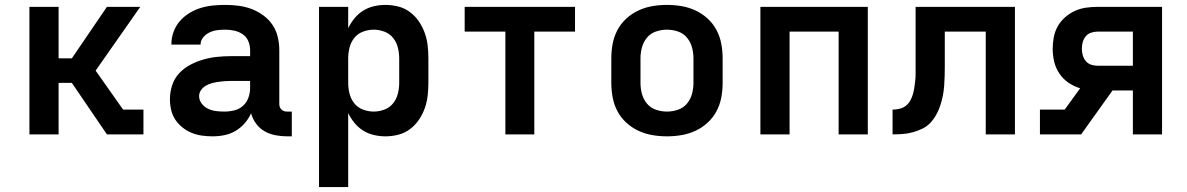

<svg xmlns="http://www.w3.org/2000/svg" viewBox="-20 -548 4840 783"><path d="M100 0V-520H219V-310H273L416 -520H552L370 -260L482 -101H565V0H416L273 -210H219V0Z M847 8Q825 8 803.5 5Q782 2 762 -6Q742 -14 724.5 -28Q707 -42 695 -60Q683 -78 678 -99.5Q673 -121 673 -143Q673 -172 682 -200Q691 -228 710.5 -249Q730 -270 755.5 -283.5Q781 -297 808.5 -305Q836 -313 864.5 -316Q893 -319 922 -319H1000V-344Q1000 -363 992.5 -380.5Q985 -398 969.5 -408.5Q954 -419 935.5 -423Q917 -427 899 -427Q882 -427 866 -425Q850 -423 835 -416Q820 -409 809 -396Q798 -383 798 -367V-366H679V-369Q679 -394 688 -418.5Q697 -443 713.5 -462Q730 -481 752 -494.5Q774 -508 798.5 -515.5Q823 -523 848 -525.5Q873 -528 899 -528Q926 -528 953 -524.5Q980 -521 1005.5 -511.5Q1031 -502 1053.5 -485.5Q1076 -469 1091 -447Q1106 -425 1112.5 -398Q1119 -371 1119 -344V-124Q1119 -118 1121 -112Q1123 -106 1127.5 -101.5Q1132 -97 1138 -95Q1144 -93 1150 -93H1170V8H1150Q1127 8 1103.5 3.5Q1080 -1 1059.5 -12.5Q1039 -24 1024.5 -43.5Q1010 -63 1004 -86Q994 -64 978 -45.5Q962 -27 941 -14.5Q920 -2 896 3Q872 8 847 8ZM895 -93Q916 -93 936 -98Q956 -103 971 -116.5Q986 -130 993 -149.5Q1000 -169 1000 -189V-218H922Q909 -218 895.5 -217Q882 -216 869 -214Q856 -212 843 -208.5Q830 -205 818.5 -198Q807 -191 799.5 -180Q792 -169 792 -156Q792 -139 803 -125Q814 -111 829.5 -104Q845 -97 861.5 -95Q878 -93 895 -93Z M1281 215V-520H1400V-433Q1410 -454 1425.5 -473Q1441 -492 1461 -504.5Q1481 -517 1504.5 -522.5Q1528 -528 1552 -528Q1578 -528 1604 -521.5Q1630 -515 1651.5 -499Q1673 -483 1688 -461Q1703 -439 1712 -414Q1721 -389 1724 -362.5Q1727 -336 1727 -310V-210Q1727 -184 1724 -157.5Q1721 -131 1712 -106Q1703 -81 1688 -59Q1673 -37 1651.5 -21Q1630 -5 1604 1.5Q1578 8 1552 8Q1528 8 1504.5 2.5Q1481 -3 1461 -15.5Q1441 -28 1425.5 -47Q1410 -66 1400 -87V215ZM1504 -93Q1526 -93 1547.5 -101Q1569 -109 1583 -126.5Q1597 -144 1602.5 -166Q1608 -188 1608 -210V-310Q1608 -332 1602.5 -354Q1597 -376 1583 -393.5Q1569 -411 1547.5 -419Q1526 -427 1504 -427Q1482 -427 1460.5 -419Q1439 -411 1425 -393.5Q1411 -376 1405.5 -354Q1400 -332 1400 -310V-210Q1400 -188 1405.5 -166Q1411 -144 1425 -126.5Q1439 -109 1460.5 -101Q1482 -93 1504 -93Z M2041 0V-419H1875V-520H2325V-419H2159V0Z M2700 8Q2670 8 2640.5 3Q2611 -2 2584 -14.5Q2557 -27 2534.5 -47.5Q2512 -68 2498 -94.5Q2484 -121 2478.5 -150.5Q2473 -180 2473 -210V-310Q2473 -340 2478.5 -369.5Q2484 -399 2498 -425.5Q2512 -452 2534.5 -472.5Q2557 -493 2584 -505.5Q2611 -518 2640.5 -523Q2670 -528 2700 -528Q2730 -528 2759.5 -523Q2789 -518 2816 -505.5Q2843 -493 2865.5 -472.5Q2888 -452 2902 -425.5Q2916 -399 2921.5 -369.5Q2927 -340 2927 -310V-210Q2927 -180 2921.5 -150.5Q2916 -121 2902 -94.5Q2888 -68 2865.5 -47.5Q2843 -27 2816 -14.5Q2789 -2 2759.5 3Q2730 8 2700 8ZM2700 -93Q2723 -93 2745 -100.5Q2767 -108 2781.5 -125.5Q2796 -143 2802 -165Q2808 -187 2808 -210V-310Q2808 -333 2802 -355Q2796 -377 2781.5 -394.5Q2767 -412 2745 -419.5Q2723 -427 2700 -427Q2677 -427 2655 -419.5Q2633 -412 2618.5 -394.5Q2604 -377 2598 -355Q2592 -333 2592 -310V-210Q2592 -187 2598 -165Q2604 -143 2618.5 -125.5Q2633 -108 2655 -100.5Q2677 -93 2700 -93Z M3081 0V-520H3519V0H3400V-419H3200V0Z M3620 0V-101Q3635 -101 3649 -104.5Q3663 -108 3674 -116.5Q3685 -125 3692 -137.5Q3699 -150 3703 -164Q3707 -178 3709 -192Q3711 -206 3712.5 -220Q3714 -234 3714 -248.5Q3714 -263 3714 -277V-520H4119V0H4000V-419H3833V-281Q3833 -260 3832.5 -239.5Q3832 -219 3830.5 -198.5Q3829 -178 3825 -157.5Q3821 -137 3814.5 -117.5Q3808 -98 3798 -80Q3788 -62 3774 -47Q3760 -32 3741 -23Q3722 -14 3702 -8.5Q3682 -3 3661.5 -1.5Q3641 0 3620 0Z M4221 0V-101H4322L4385 -188Q4359 -196 4337 -211Q4315 -226 4300 -248.5Q4285 -271 4279 -297Q4273 -323 4273 -350Q4273 -373 4277.5 -396.5Q4282 -420 4293.5 -440.5Q4305 -461 4323 -477Q4341 -493 4362.5 -503Q4384 -513 4407.5 -516.5Q4431 -520 4455 -520H4719V0H4600V-179H4517L4389 0ZM4455 -280H4600V-419H4455Q4442 -419 4429 -414.5Q4416 -410 4407.5 -399.5Q4399 -389 4395.5 -376Q4392 -363 4392 -350Q4392 -336 4395.5 -323Q4399 -310 4407.5 -299.5Q4416 -289 4429 -284.5Q4442 -280 4455 -280Z"/></svg>

Font: R Plex Mono
Style: Bold
Weight: 700
Monospace: yes
Designer: Belleve Invis
Foundry: Belleve Invis
Version: Version 31.8.0